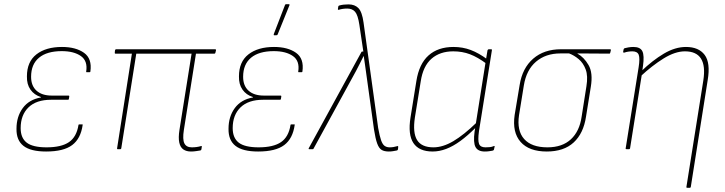

<svg xmlns="http://www.w3.org/2000/svg" viewBox="-20 -715 3476 920"><path d="M201 11Q127 11 92.5 -16Q58 -43 59 -98Q59 -156 89 -197Q119 -238 176 -248V-250Q144 -260 126 -285.5Q108 -311 109 -349Q109 -419 154.5 -454.5Q200 -490 277 -490Q343 -490 382.5 -462Q422 -434 413 -372Q413 -369 409 -369H395Q392 -369 393 -372Q401 -423 367.5 -446.5Q334 -470 276 -470Q205 -470 167 -438.5Q129 -407 129 -347Q129 -304 155 -280.5Q181 -257 228 -257H309Q312 -257 312 -253L310 -241Q310 -237 306 -237H225Q154 -237 116.5 -200.5Q79 -164 79 -101Q79 -54 108 -31.5Q137 -9 203 -9Q274 -9 310.5 -34Q347 -59 356 -116Q356 -119 360 -119H374Q378 -119 376 -116Q367 -51 326 -20Q285 11 201 11Z M895 11Q873 11 858.5 1Q844 -9 839 -32Q834 -55 840 -93L898 -458H633L561 -4Q560 0 556 0H544Q540 0 541 -4L612 -458H533Q529 -458 530 -464L531 -473Q532 -479 537 -479H1010Q1016 -479 1015 -474L1012 -462Q1011 -458 1008 -458H919L861 -92Q854 -47 863.5 -28Q873 -9 899 -9Q911 -9 922 -10.5Q933 -12 943 -15Q945 -16 946 -15.5Q947 -15 947 -12L945 1Q944 5 940 6Q932 7 920.5 9Q909 11 895 11Z M1217 11Q1143 11 1108.5 -16Q1074 -43 1075 -98Q1075 -156 1105 -197Q1135 -238 1192 -248V-250Q1160 -260 1142 -285.5Q1124 -311 1125 -349Q1125 -419 1170.5 -454.5Q1216 -490 1293 -490Q1359 -490 1398.5 -462Q1438 -434 1429 -372Q1429 -369 1425 -369H1411Q1408 -369 1409 -372Q1417 -423 1383.5 -446.5Q1350 -470 1292 -470Q1221 -470 1183 -438.5Q1145 -407 1145 -347Q1145 -304 1171 -280.5Q1197 -257 1244 -257H1325Q1328 -257 1328 -253L1326 -241Q1326 -237 1322 -237H1241Q1170 -237 1132.5 -200.5Q1095 -164 1095 -101Q1095 -54 1124 -31.5Q1153 -9 1219 -9Q1290 -9 1326.5 -34Q1363 -59 1372 -116Q1372 -119 1376 -119H1390Q1394 -119 1392 -116Q1383 -51 1342 -20Q1301 11 1217 11ZM1294 -546Q1292 -546 1291.5 -547.5Q1291 -549 1292 -552L1346 -692Q1347 -694 1348.5 -694.5Q1350 -695 1352 -695H1364Q1366 -695 1367 -693.5Q1368 -692 1367 -690L1310 -549Q1309 -546 1303 -546Z M1843 11Q1822 11 1809 3.5Q1796 -4 1787.5 -27Q1779 -50 1772 -95L1733 -376Q1731 -394 1728 -411.5Q1725 -429 1723 -446H1722Q1713 -428 1704 -410Q1695 -392 1686 -375L1482 -2Q1481 0 1477 0H1461Q1458 0 1459 -4L1712 -466Q1713 -468 1716 -468H1721L1702 -596Q1695 -643 1681.5 -658.5Q1668 -674 1644 -674Q1633 -674 1622.5 -672.5Q1612 -671 1603 -668Q1599 -667 1599 -671L1601 -684Q1602 -688 1607 -689Q1625 -694 1650 -694Q1680 -694 1697.5 -676Q1715 -658 1722 -607L1792 -102Q1799 -63 1806 -43Q1813 -23 1823 -16Q1833 -9 1847 -9Q1857 -9 1865.5 -10.5Q1874 -12 1885 -15Q1889 -16 1888 -10L1887 0Q1886 5 1882 6Q1872 8 1862.5 9.5Q1853 11 1843 11Z M2053 11Q1988 11 1961 -29.5Q1934 -70 1947 -152L1975 -326Q1988 -409 2033.5 -449.5Q2079 -490 2153 -490Q2197 -490 2235.5 -475.5Q2274 -461 2316 -430L2312 -409Q2269 -441 2232 -455Q2195 -469 2152 -469Q2088 -469 2047.5 -433.5Q2007 -398 1996 -325L1968 -152Q1957 -79 1978.5 -44Q2000 -9 2057 -9Q2102 -9 2152 -38.5Q2202 -68 2264 -128L2260 -104Q2221 -65 2186 -39.5Q2151 -14 2118 -1.5Q2085 11 2053 11ZM2303 11Q2270 11 2258.5 -10.5Q2247 -32 2254 -84L2258 -108L2259 -116L2307 -419L2308 -426L2316 -474Q2318 -479 2322 -479H2334Q2338 -479 2337 -474L2275 -86Q2269 -42 2275.5 -25.5Q2282 -9 2306 -9Q2318 -9 2327.5 -10Q2337 -11 2346 -15Q2351 -17 2350 -12L2347 1Q2346 6 2340 7Q2334 8 2324.5 9.5Q2315 11 2303 11Z M2600 11Q2515 11 2474.5 -35Q2434 -81 2446 -164L2470 -308Q2483 -389 2535 -434Q2587 -479 2668 -479H2903Q2908 -479 2907 -474L2904 -462Q2903 -458 2900 -458L2747 -459V-458Q2778 -441 2800 -403.5Q2822 -366 2811 -299L2788 -156Q2776 -76 2729 -32.5Q2682 11 2600 11ZM2603 -9Q2674 -9 2715.5 -47.5Q2757 -86 2767 -156L2790 -302Q2798 -351 2786.5 -382Q2775 -413 2753 -431.5Q2731 -450 2707 -459H2665Q2595 -459 2548.5 -419.5Q2502 -380 2490 -305L2467 -163Q2456 -89 2491.5 -49Q2527 -9 2603 -9Z M3274 185Q3268 185 3269 181L3350 -329Q3372 -469 3262 -469Q3215 -469 3160 -435Q3105 -401 3048 -348L3052 -373Q3107 -426 3161 -458Q3215 -490 3267 -490Q3328 -490 3356.5 -452Q3385 -414 3371 -331L3290 181Q3289 185 3285 185ZM2983 0Q2977 0 2978 -4L3040 -392Q3047 -436 3040.5 -452.5Q3034 -469 3010 -469Q3000 -469 2990 -467.5Q2980 -466 2972 -463Q2965 -462 2966 -467L2968 -478Q2969 -481 2970 -482Q2971 -483 2973 -484Q2979 -486 2991.5 -488Q3004 -490 3015 -490Q3048 -490 3058 -469.5Q3068 -449 3061 -399L3057 -371L3056 -362L2999 -4Q2998 0 2994 0Z"/></svg>

Font: Sofia Sans Semi Condensed Thin
Style: Italic
Weight: 250
Italic angle: -9°
Version: Version 4.100